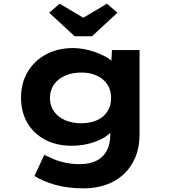

<svg xmlns="http://www.w3.org/2000/svg" viewBox="-20 -806 938 1056"><path d="M440.3 230Q352.1 230 282.5 210.1Q212.9 190.1 169.6 161.8L223.4 45.7Q246.6 57.1 275.1 69.2Q303.7 81.4 339.7 89Q375.7 96.7 419.7 96.7Q472.1 96.7 509.5 78.5Q546.9 60.4 566.7 24.1Q586.6 -12.3 586.6 -66.1V-129L617.1 -123.8Q610.4 -92.5 575.2 -64.9Q539.9 -37.3 487 -20.8Q434.1 -4.4 373.9 -4.4Q291.2 -4.4 228.5 -37.3Q165.8 -70.3 130.8 -130Q95.7 -189.7 95.7 -268.2Q95.7 -349.3 132.3 -410.8Q168.8 -472.3 233.5 -507Q298.1 -541.7 382.8 -541.7Q407.8 -541.7 439.2 -536.4Q470.6 -531 502.1 -520Q533.5 -508.9 560.4 -494.3Q587.4 -479.6 604.1 -460.6Q620.8 -441.5 622.4 -419.2L589.4 -410.6L595.8 -530.7H747.6V-69.5Q747.6 5.4 723.4 61.4Q699.3 117.4 657.3 155.1Q615.2 192.9 559.6 211.4Q503.9 230 440.3 230ZM426.9 -128.1Q477.6 -128.1 514.6 -145.3Q551.6 -162.6 571.4 -194.2Q591.1 -225.8 591.1 -267Q591.1 -309.3 571.2 -340.4Q551.2 -371.5 514.4 -389.2Q477.6 -407 426.9 -407Q375.7 -407 336.6 -389.2Q297.6 -371.5 276.1 -340.1Q254.7 -308.8 254.7 -267Q254.7 -226.2 276.1 -194.6Q297.6 -163 336.6 -145.5Q375.7 -128.1 426.9 -128.1ZM390.6 -606.4 250.6 -736.1 308.1 -785.7 453.2 -699.5H423.2L568.3 -785.7L625.8 -736.1L485.8 -606.4Z"/></svg>

Font: Lexend Mega
Style: Regular
Weight: 400
Designer: Bonnie Shaver-Troup, Thomas Jockin
Foundry: Lexend
Version: Version 1.007